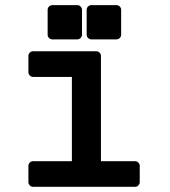

<svg xmlns="http://www.w3.org/2000/svg" viewBox="-20 -722 658 742"><path d="M107.9 -424.8Q100.6 -424.8 95.2 -430.2Q89.8 -435.5 89.8 -442.9V-505.9Q89.8 -513.2 95.2 -518.6Q100.6 -523.9 107.9 -523.9H352.1Q359.4 -523.9 364.7 -518.6Q370.1 -513.2 370.1 -505.9V-99.1H502Q509.3 -99.1 514.6 -93.8Q520 -88.4 520 -81.1V-18.1Q520 -10.7 514.6 -5.4Q509.3 0 502 0H107.9Q100.6 0 95.2 -5.4Q89.8 -10.7 89.8 -18.1V-81.1Q89.8 -88.4 95.2 -93.8Q100.6 -99.1 107.9 -99.1H257.8V-424.8ZM164.1 -684.1Q164.1 -691.4 169.4 -696.8Q174.8 -702.1 182.1 -702.1H278.8Q286.1 -702.1 291.5 -696.8Q296.9 -691.4 296.9 -684.1V-587.9Q296.9 -580.6 291.5 -575.2Q286.1 -569.8 278.8 -569.8H182.1Q174.8 -569.8 169.4 -575.2Q164.1 -580.6 164.1 -587.9ZM333 -569.8Q325.7 -569.8 320.3 -575.2Q314.9 -580.6 314.9 -587.9V-684.1Q314.9 -691.4 320.3 -696.8Q325.7 -702.1 333 -702.1H430.2Q437.5 -702.1 442.9 -696.8Q448.2 -691.4 448.2 -684.1V-587.9Q448.2 -580.6 442.9 -575.2Q437.5 -569.8 430.2 -569.8Z"/></svg>

Font: Fragment Mono
Style: Bold
Weight: 700
Designer: Wei Huang based on Nimbus Sans by URW Studio, based on Helvetica by Max Miedinger.
Foundry: Wei Huang
Version: Version 1.011